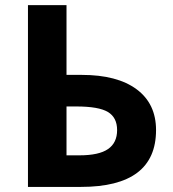

<svg xmlns="http://www.w3.org/2000/svg" viewBox="-20 -734 678 754"><path d="M592.8 -223.1Q592.8 0 297.9 0H89.8V-713.9H241.2V-439.9H300.8Q440.4 -439.9 516.6 -383.3Q592.8 -326.7 592.8 -223.1ZM241.2 -124H292Q368.7 -124 404.3 -148.7Q439.9 -173.3 439.9 -223.1Q439.9 -272.5 403.8 -294.2Q367.7 -315.9 279.8 -315.9H241.2Z"/></svg>

Font: Zoram GWebM
Style: Bold
Weight: 700
Foundry: Ascender Corporation
Version: Version 1.000